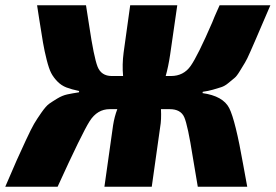

<svg xmlns="http://www.w3.org/2000/svg" viewBox="-50 -710 1048 730"><path d="M721 -361 720 -356Q798 -345 821.5 -299Q845 -253 875 -82Q885 -30 890 0H702Q695 -43 683 -113Q664 -234 650.5 -264.5Q637 -295 595 -295H562Q564 -255 559 -227L527 0H347L380 -234Q385 -266 396 -295H367Q320 -295 291 -249.5Q262 -204 169 0H-30Q-1 -68 13.5 -100.5Q28 -133 48.5 -177Q69 -221 79.5 -239Q90 -257 107.5 -282Q125 -307 137 -315.5Q149 -324 168 -335.5Q187 -347 205.5 -351Q224 -355 250 -359L251 -364Q222 -370 202.5 -377.5Q183 -385 168 -400.5Q153 -416 144.5 -432.5Q136 -449 127.5 -482.5Q119 -516 113.5 -548Q108 -580 99 -638Q94 -672 91 -690H277Q281 -662 289 -613Q307 -492 321 -456.5Q335 -421 375 -421H418Q414 -464 420 -510L445 -690H624L597 -503Q590 -456 580 -421H600Q648 -421 675 -459.5Q702 -498 757 -625Q762 -638 765.5 -646Q769 -654 774.5 -666.5Q780 -679 785 -690H978Q966 -663 948.5 -621.5Q931 -580 923 -562Q915 -544 902 -514Q889 -484 881.5 -472Q874 -460 862 -440Q850 -420 841 -413Q832 -406 818.5 -394.5Q805 -383 791 -378.5Q777 -374 759.5 -369Q742 -364 721 -361Z"/></svg>

Font: Ezarion Extra Bold
Style: Italic
Weight: 800
Italic angle: -8°
Designer: Natanael Gama
Version: Version 1.001;PS 001.001;hotconv 1.0.70;makeotf.lib2.5.58329